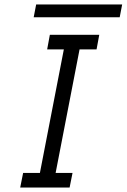

<svg xmlns="http://www.w3.org/2000/svg" viewBox="-20 -835 564 855"><path d="M149 -20 273 -660H343L219 -20ZM70 0 83 -65H303L290 0ZM190 -615 202 -680H422L410 -615ZM130 -758 141 -815H524L513 -758Z"/></svg>

Font: Teachers
Style: Italic
Weight: 400
Italic angle: -11°
Designer: Alfredo Marco Pradil, Chank Diesel
Version: Version 1.001